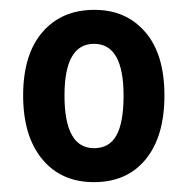

<svg xmlns="http://www.w3.org/2000/svg" viewBox="-20 -742 382 390"><path d="M314 -548Q314 -465 276 -418.5Q238 -372 171 -372Q104 -372 65.5 -419Q27 -466 27 -548Q27 -631 66 -676.5Q105 -722 172 -722Q236 -722 275 -677Q314 -632 314 -548ZM111 -548Q111 -441 171 -441Q202 -441 216.5 -467Q231 -493 231 -548Q231 -653 171 -653Q111 -653 111 -548Z"/></svg>

Font: Noto Sans Lao Looped Condensed SemiBold
Style: Regular
Weight: 600
Width: 3
Designer: Mark Frömberg, Ben Mitchell
Foundry: The Fontpad Ltd
Version: Version 1.002; ttfautohint (v1.8.4.7-5d5b)